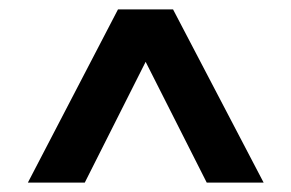

<svg xmlns="http://www.w3.org/2000/svg" viewBox="-20 -760 622 410"><path d="M39.5 -370 232 -740H349.5L543 -370H421.5L291 -628L161 -370Z"/></svg>

Font: Encode Sans SemiCondensed SemiCondensed SemiBold
Style: Regular
Weight: 600
Width: 4
Designer: Multiple Designers
Foundry: Impallari Type
Version: Version 3.000; ttfautohint (v1.8.3) -l 8 -r 50 -G 200 -x 14 